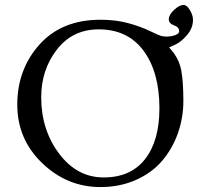

<svg xmlns="http://www.w3.org/2000/svg" viewBox="-20 -744 823 778"><path d="M380 -625Q274 -625 210.5 -543Q147 -461 147 -350Q147 -218 219.5 -121.5Q292 -25 400 -25Q510 -25 568 -99.5Q626 -174 626 -305Q626 -451 562 -538Q498 -625 380 -625ZM665 -552 674 -542Q706 -504 714.5 -458.5Q723 -413 723 -335Q723 -267 701 -204.5Q679 -142 637.5 -93Q596 -44 531 -15Q466 14 387 14Q252 14 151 -83Q50 -180 50 -320Q50 -463 140 -563.5Q230 -664 387 -664Q450 -664 500.5 -650Q551 -636 587 -618.5Q623 -601 634 -598Q657 -593 681.5 -599Q706 -605 706 -618Q706 -634 685 -641.5Q664 -649 664 -666Q664 -684 685.5 -704Q707 -724 724 -724Q737 -724 749.5 -703Q762 -682 762 -664Q762 -630 738 -602Q714 -574 690 -563Z"/></svg>

Font: EB Garamond 12 All SC
Style: AllSC
Weight: 400
Version: Version 0.016 ; ttfautohint (v0.97) -l 8 -r 50 -G 200 -x 0 -